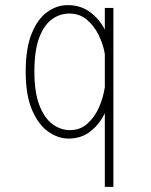

<svg xmlns="http://www.w3.org/2000/svg" viewBox="-20 -531 590 751"><path d="M248.5 11Q206.5 11 168 -16.5Q129.5 -44 105 -101.8Q80.5 -159.5 80.5 -251Q80.5 -342.5 104 -400Q127.5 -457.5 165 -484.2Q202.5 -511 244.5 -511Q295.5 -511 332.5 -483.5Q369.5 -456 390 -415V-500H423.5V200H390V-88.5Q370 -46 334.2 -17.5Q298.5 11 248.5 11ZM114.5 -251Q114.5 -170 134 -119.5Q153.5 -69 185.2 -45.5Q217 -22 253.5 -22Q293 -22 321.2 -46.8Q349.5 -71.5 366.8 -110.2Q384 -149 390 -190V-320Q383.5 -358 365.8 -394.2Q348 -430.5 319.5 -454.2Q291 -478 251 -478Q214 -478 183 -455.5Q152 -433 133.2 -383.2Q114.5 -333.5 114.5 -251Z"/></svg>

Font: Trispace SemiCondensed Thin
Style: Regular
Weight: 100
Width: 4
Designer: Tyler Finck
Foundry: Etcetera Type Company
Version: Version 1.210; ttfautohint (v1.8.3)